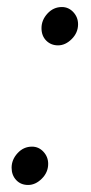

<svg xmlns="http://www.w3.org/2000/svg" viewBox="-20 -518 260 546"><path d="M71 -101Q90 -101 103.5 -86.5Q117 -72 117 -52Q117 -28 99 -10Q81 8 60 8Q39 8 26 -6Q13 -20 13 -41Q13 -64 30 -82.5Q47 -101 71 -101ZM156 -498Q175 -498 188.5 -483.5Q202 -469 202 -449Q202 -425 184 -407Q166 -389 145 -389Q125 -389 111.5 -402.5Q98 -416 98 -438Q98 -461 115 -479.5Q132 -498 156 -498Z"/></svg>

Font: Rosa Sans Light
Style: Italic
Weight: 300
Italic angle: -12°
Designer: Pentagram / MCKL
Foundry: Pentagram / MCKL
Version: Version 1.005;September 16, 2019;FontCreator 11.5.0.2425 64-